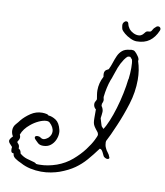

<svg xmlns="http://www.w3.org/2000/svg" viewBox="-95 -859 901 1048"><g transform="rotate(10 355.5 -335.0)"><path d="M304 94Q284 101 258 106Q232 111 204 111Q174 111 144 104.5Q114 98 89 84Q70 76 55 65.5Q40 55 40 41V40L39 39Q29 38 26.5 32.5Q24 27 24 20Q24 16 24 12.5Q24 9 25 6Q16 -4 9.5 -11Q3 -18 3 -25Q3 -35 20 -52L19 -53Q14 -61 12 -69Q10 -77 10 -84Q10 -105 23.5 -120Q37 -135 44 -145Q63 -168 92 -187.5Q121 -207 155 -207Q168 -207 181 -204Q186 -203 191 -198Q211 -197 232.5 -183Q254 -169 263 -131Q264 -127 264.5 -123Q265 -119 265 -114Q265 -95 256.5 -75.5Q248 -56 231.5 -43Q215 -30 190 -30Q171 -30 161 -39.5Q151 -49 145 -55Q138 -62 138 -67Q138 -77 153 -77Q163 -77 169 -72Q177 -66 184 -66Q196 -66 212 -79Q221 -88 224.5 -97Q228 -106 228 -114Q228 -127 221.5 -139Q215 -151 204 -161Q198 -167 186 -167Q168 -167 144 -156Q120 -145 100 -128Q84 -115 72.5 -100Q61 -85 55 -68Q57 -64 58 -60.5Q59 -57 59 -53Q59 -42 49 -29Q49 -25 50 -22Q64 -12 62 8Q70 12 73 18.5Q76 25 77 33Q96 49 116 55Q136 61 159 67Q163 68 165.5 70Q168 72 170 74Q175 75 180 75Q185 75 190 75Q234 75 283 58Q330 41 366 10Q402 -21 426.5 -53.5Q451 -86 463 -110.5Q475 -135 475 -139V-141Q475 -143 474 -146.5Q473 -150 471 -154Q457 -171 450.5 -181Q444 -191 442 -201Q440 -211 440 -228V-276L437 -278Q426 -289 426 -304Q426 -312 430 -318Q434 -324 436 -331Q434 -344 432 -356Q430 -368 430 -380Q430 -421 450 -458Q449 -463 448.5 -467.5Q448 -472 448 -476Q448 -484 452 -490.5Q456 -497 469 -503L471 -504Q480 -522 486.5 -542.5Q493 -563 501.5 -582Q510 -601 525 -613.5Q540 -626 565 -628Q573 -631 585 -629Q593 -628 603 -616Q607 -612 610 -607Q613 -602 617 -597Q624 -584 621 -577V-576Q637 -528 637 -474Q637 -406 616 -338.5Q595 -271 569 -211Q556 -180 544.5 -155.5Q533 -131 525 -116Q525 -115 524.5 -113Q524 -111 524 -108Q524 -102 525.5 -93.5Q527 -85 531 -77Q536 -65 544.5 -55Q553 -45 557 -32Q561 -26 555 -22Q551 -20 548 -20Q542 -20 535 -24Q528 -28 526 -32Q524 -37 516 -52.5Q508 -68 499 -68H498Q470 -30 444 0Q418 30 385.5 53Q353 76 304 94ZM499 -178Q511 -195 525 -228.5Q539 -262 551.5 -303.5Q564 -345 573 -388.5Q582 -432 586 -469H587Q589 -486 590 -501.5Q591 -517 591 -532Q591 -546 590 -558.5Q589 -571 586 -579Q583 -581 580 -585Q579 -587 577 -589Q575 -591 573 -591Q565 -591 562 -590Q554 -585 543 -569Q527 -545 517 -519Q515 -513 513 -507Q511 -501 509 -496Q504 -483 500 -470Q496 -457 491 -446Q484 -427 478.5 -402.5Q473 -378 470 -351Q470 -348 470.5 -345Q471 -342 472 -339Q472 -338 472.5 -336.5Q473 -335 473 -333Q473 -327 471 -321.5Q469 -316 467 -311V-300Q478 -285 478 -269Q478 -261 476.5 -252Q475 -243 474 -233L483 -203L487 -191L496 -181ZM594 -680Q578 -680 559 -689Q540 -698 525.5 -710Q511 -722 506 -732Q505 -735 503.5 -742.5Q502 -750 502 -754V-756Q502 -764 508 -771Q514 -778 521 -778Q531 -778 533.5 -765.5Q536 -753 546 -739Q554 -729 568.5 -721.5Q583 -714 597 -714Q605 -714 612 -717Q622 -722 629.5 -733Q637 -744 646 -744Q659 -744 663 -748.5Q667 -753 670.5 -760Q674 -767 682 -773Q689 -781 697 -781Q705 -781 709 -774.5Q713 -768 709 -759Q693 -721 665 -700.5Q637 -680 594 -680Z"/></g></svg>

Font: Are You Serious
Style: Regular
Weight: 400
Designer: Robert E. Leuschke
Foundry: Robert E. Leuschke
Version: Version 1.100